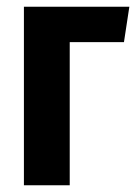

<svg xmlns="http://www.w3.org/2000/svg" viewBox="-20 -550 404 570"><path d="M187 0H51V-530H364L348 -425H187Z"/></svg>

Font: Fira Sans Extra Condensed SemiBold
Style: Regular
Weight: 600
Width: 1
Designer: Carrois Corporate & Edenspiekermann AG
Foundry: Carrois Corporate GbR & Edenspiekermann AG
Version: Version 4.203